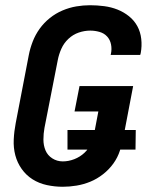

<svg xmlns="http://www.w3.org/2000/svg" viewBox="-20 -702 590 734"><path d="M220 12Q189 12 159 5.5Q129 -1 104.5 -16.5Q80 -32 63 -56Q46 -80 38.5 -108.5Q31 -137 32.5 -168.5Q34 -200 40 -231L90 -491Q95 -517 105 -543Q115 -569 131.5 -592Q148 -615 170.5 -633Q193 -651 219 -662Q245 -673 271.5 -677.5Q298 -682 324 -682Q351 -682 378 -678.5Q405 -675 429 -665.5Q453 -656 473 -640Q493 -624 505 -602Q517 -580 520 -553Q523 -526 518 -499L516 -492H403L404 -496Q408 -514 404.5 -532Q401 -550 389.5 -562.5Q378 -575 360.5 -580Q343 -585 325 -585Q303 -585 281 -577.5Q259 -570 241.5 -553.5Q224 -537 214.5 -515.5Q205 -494 201 -473L150 -213Q146 -191 146 -168.5Q146 -146 154 -127Q162 -108 180 -96.5Q198 -85 220 -85Q242 -85 264 -93.5Q286 -102 303 -118Q320 -134 328.5 -155Q337 -176 341 -197L356 -276H265L284 -373H489L452 -179Q447 -153 438.5 -126.5Q430 -100 413.5 -77Q397 -54 374 -36Q351 -18 325.5 -7.5Q300 3 273 7.5Q246 12 220 12ZM238 -130V-205H499L498 -130Z"/></svg>

Font: Lode
Style: Bold Italic
Weight: 700
Italic angle: -11°
Monospace: yes
Designer: Belleve Invis
Foundry: Belleve Invis
Version: Version 29.2.0; ttfautohint (v1.8.3)